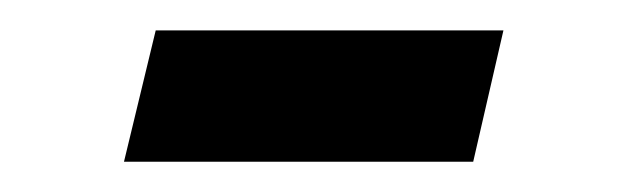

<svg xmlns="http://www.w3.org/2000/svg" viewBox="-20 -525 415 127"><path d="M62 -418 83 -504.9H313L293 -418Z"/></svg>

Font: Linux Biolinum
Style: Regular
Weight: 400
Designer: Philipp H. Poll
Foundry: Philipp H. Poll
Version: Version 0.6.4